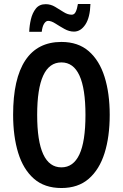

<svg xmlns="http://www.w3.org/2000/svg" viewBox="-20 -936 617 966"><path d="M532 -358Q532 -248 506 -165.5Q480 -83 426.5 -36.5Q373 10 289 10Q204 10 150.5 -37Q97 -84 71.5 -167Q46 -250 46 -359Q46 -540 107.5 -632.5Q169 -725 289 -725Q373 -725 426.5 -678.5Q480 -632 506 -549.5Q532 -467 532 -358ZM167 -358Q167 -94 289 -94Q349 -94 379.5 -159Q410 -224 410 -358Q410 -622 289 -622Q167 -622 167 -358ZM435 -916Q433 -848 409.5 -812.5Q386 -777 352 -777Q328 -777 304 -790.5Q280 -804 259 -817.5Q238 -831 222 -831Q211 -831 202 -817Q193 -803 190 -776H127Q128 -807 135.5 -839Q143 -871 160.5 -893Q178 -915 210 -915Q235 -915 257.5 -901.5Q280 -888 300.5 -875Q321 -862 341 -862Q354 -862 361 -876.5Q368 -891 372 -916Z"/></svg>

Font: Noto Sans Thai ExtCond SemBd
Style: Regular
Weight: 600
Width: 2
Designer: Monotype Design Team
Foundry: Monotype Imaging Inc.
Version: Version 2.002; ttfautohint (v1.8.4.7-5d5b)